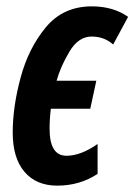

<svg xmlns="http://www.w3.org/2000/svg" viewBox="-20 -574 423 604"><path d="M287 -27V-121Q234 -84 189 -84Q136 -84 136 -169Q136 -201 140 -232H264L283 -320H158Q171 -366 199 -412.5Q227 -459 268 -459Q308 -459 336 -434L383 -521Q336 -554 269 -554Q179 -554 124.5 -488.5Q70 -423 45 -330.5Q20 -238 20 -157Q20 -77 57 -33.5Q94 10 160 10Q231 10 287 -27Z"/></svg>

Font: Noto Sans Display Condensed
Style: Bold Italic
Weight: 700
Width: 3
Designer: Monotype Design team
Foundry: Monotype Imaging Inc.
Version: 1.000